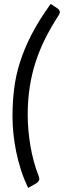

<svg xmlns="http://www.w3.org/2000/svg" viewBox="-20 -794 319 960"><path d="M118.5 -220.5Q118.5 -183.5 122 -143.8Q125.5 -104 132.2 -64Q139 -24 149.5 14.5Q160 53 173.5 86.5Q179 101.5 174.2 109.5Q169.5 117.5 161.5 122.5L121 145.5Q100 102.5 85.2 56.8Q70.5 11 61 -35Q51.5 -81 47 -126Q42.5 -171 42.5 -212.5Q42.5 -282.5 50.5 -348.8Q58.5 -415 79.8 -482.5Q101 -550 138 -621.8Q175 -693.5 233.5 -774.5L269 -751Q275.5 -746 278.5 -738Q281.5 -730 272 -715.5Q235 -658.5 206.5 -601.8Q178 -545 158.5 -485Q139 -425 128.8 -359.8Q118.5 -294.5 118.5 -220.5Z"/></svg>

Font: Lato
Style: Italic
Weight: 400
Italic angle: -7°
Designer: Lukasz Dziedzic
Foundry: tyPoland Lukasz Dziedzic
Version: Version 2.007; 2014-02-27